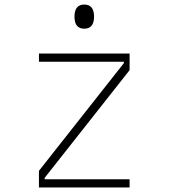

<svg xmlns="http://www.w3.org/2000/svg" viewBox="-20 -823 740 843"><path d="M151 -588H549V-515L176 -42V-36H549V0H151V-73L524 -546V-552H151ZM350 -697Q307 -697 307 -750Q307 -803 350 -803Q393 -803 393 -750Q393 -697 350 -697Z"/></svg>

Font: Martian Mono Thin
Style: Regular
Weight: 100
Monospace: yes
Designer: Roman Shamin
Foundry: Evil Martians
Version: Version 1.000; ttfautohint (v1.8.4.7-5d5b)